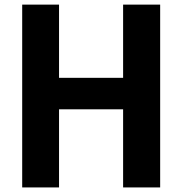

<svg xmlns="http://www.w3.org/2000/svg" viewBox="-20 -820 796 840"><path d="M77.1 0V-799.8H238.3V-479.5H518.6V-799.8H680.7V0H518.6V-341.8H238.3V0Z"/></svg>

Font: Gothic A1 Black
Style: Regular
Weight: 900
Version: Version 2.50